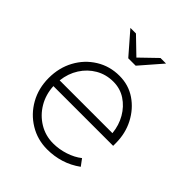

<svg xmlns="http://www.w3.org/2000/svg" viewBox="-202 -825 952 952"><g transform="rotate(45 274.5 -349.0)"><path d="M290 10Q222 10 166 -24Q110 -58 77.5 -116Q45 -174 45 -246Q45 -318 76.5 -376Q108 -434 163 -468Q218 -502 286 -502Q350 -502 400 -468Q450 -434 479.5 -377.5Q509 -321 509 -252V-234H90Q93 -177 120 -131.5Q147 -86 191.5 -59Q236 -32 290 -32Q332 -32 373 -45.5Q414 -59 443 -82L469 -47Q429 -18 384 -4Q339 10 290 10ZM92 -276H462Q457 -327 433 -368.5Q409 -410 371 -435Q333 -460 285 -460Q234 -460 192.5 -436Q151 -412 124.5 -370.5Q98 -329 92 -276ZM195 -708 281 -625 367 -708H406L307 -594H255L156 -708Z"/></g></svg>

Font: Red Hat Display
Style: Regular
Weight: 300
Designer: Pentagram, MCKL
Foundry: Pentagram, MCKL
Version: Version 1.023